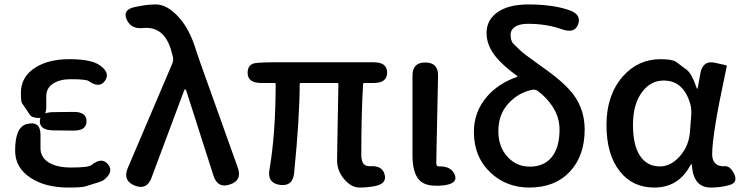

<svg xmlns="http://www.w3.org/2000/svg" viewBox="-20 -830 3340 863"><path d="M219 -244Q159 -245 159 -285Q159 -325 219 -326L309 -327Q369 -328 369 -285Q369 -242 309 -243ZM188 -350Q188 -283 125 -305Q119 -307 112 -317Q96 -342 79 -366Q74 -374 74 -413Q74 -486 140 -527Q199 -564 292 -564Q389 -564 428 -537Q477 -503 452 -467Q427 -431 378 -466Q366 -474 297 -474Q249 -474 218.5 -454Q188 -434 188 -398ZM99 -272Q162 -289 162 -224V-164Q162 -123 198.5 -100Q235 -77 300 -77Q377 -77 391 -88Q438 -126 466 -91Q493 -56 445 -20Q441 -17 421 -10Q392 -1 363 8Q346 13 288 13Q183 13 117 -31Q48 -76 48 -153Q48 -258 99 -272Z M661 -31Q640 26 585 4Q531 -18 554 -74L753 -541Q761 -559 757 -575Q756 -580 748 -608Q716 -713 623 -704Q569 -698 549 -743Q530 -788 589 -799L615 -804Q648 -810 681 -810Q732 -810 784 -752Q833 -698 862 -602Q871 -574 881 -546L1049 -76Q1069 -19 1014 -1Q959 18 940 -39L818 -420Q815 -429 812.5 -429Q810 -429 806 -419Z M1662 7Q1629 13 1596 13Q1558 13 1525 -27Q1495 -64 1495 -110Q1495 -140 1496 -170L1501 -452Q1501 -457 1496 -457H1332Q1327 -457 1327 -452Q1327 -304 1302 -52Q1296 9 1238 1Q1181 -7 1191 -66Q1219 -230 1219 -452Q1219 -457 1214 -457H1154Q1095 -457 1093 -500Q1092 -544 1133 -547L1143 -548Q1174 -550 1205 -550H1660Q1720 -550 1720 -504Q1720 -457 1660 -457H1618Q1612 -457 1612 -451Q1604 -324 1604 -134Q1604 -81 1642 -83Q1699 -87 1709 -45Q1720 -3 1662 7Z M1860 -26Q1834 -60 1834 -133V-490Q1834 -550 1892 -549Q1950 -549 1949 -489L1942 -156Q1941 -126 1941 -96Q1941 -81 1954 -82Q2007 -84 2024 -45Q2040 -5 1975 3Q1889 13 1860 -26Z M2359 13Q2257 13 2186 -53Q2110 -124 2110 -237Q2110 -327 2168 -395Q2220 -455 2303 -484Q2308 -486 2304 -489Q2241 -535 2210 -573Q2167 -625 2167 -681.5Q2167 -738 2212 -772Q2262 -810 2354 -810Q2463 -810 2537 -785Q2594 -766 2579 -722Q2564 -678 2507 -698Q2438 -723 2353 -723Q2315 -723 2295 -709.5Q2275 -696 2275 -675Q2275 -645 2288 -633Q2310 -612 2320.5 -601.5Q2331 -591 2395 -545L2437 -515Q2521 -454 2559 -403Q2608 -335 2608 -248Q2608 -130 2541.5 -58.5Q2475 13 2359 13ZM2361 -81Q2426 -81 2460.5 -124.5Q2495 -168 2495 -247Q2495 -304 2463 -352Q2438 -390 2399 -420Q2386 -430 2370 -426Q2307 -412 2263.5 -363Q2220 -314 2220 -241Q2220 -168 2263 -123Q2303 -81 2361 -81Z M2921 13Q2823 13 2766 -60Q2706 -135 2706 -268.5Q2706 -402 2779 -486Q2848 -564 2948 -564Q3002 -564 3019 -552Q3043 -534 3067 -516Q3089 -499 3109 -441Q3112 -431 3114 -431Q3116 -431 3117 -439L3128 -500Q3139 -560 3193 -548Q3248 -537 3247 -534Q3246 -529 3240 -500Q3181 -226 3181 -136Q3181 -109 3196 -95Q3211 -81 3237 -83Q3263 -85 3281 -46Q3298 -7 3254 3L3242 6Q3209 13 3175 13Q3097 13 3090 -86Q3090 -92 3088 -92Q3086 -92 3079 -80Q3026 13 2921 13ZM2946 -82Q2995 -82 3035.5 -127.5Q3076 -173 3081 -236L3087 -313Q3089 -337 3083 -361Q3053 -468 2963 -468Q2906 -468 2868 -419Q2825 -364 2825 -269Q2825 -178 2856.5 -130Q2888 -82 2946 -82Z"/></svg>

Font: Resource Han Rounded JP Medium
Style: Regular
Weight: 500
Designer: Cyano Hao (round all glyphs); Ryoko NISHIZUKA 西塚涼子 (kana, bopomofo & ideographs); Paul D. Hunt (Latin, Greek & Cyrillic)
Foundry: Cyano Hao
Version: 0.990